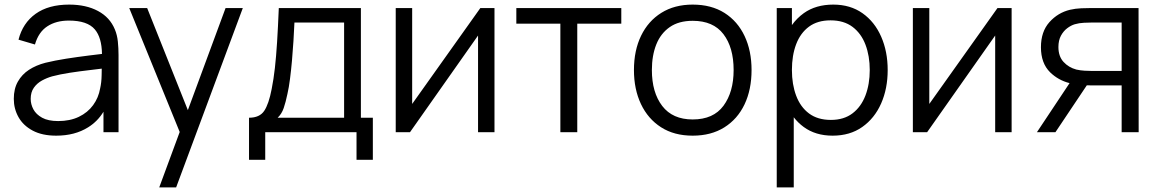

<svg xmlns="http://www.w3.org/2000/svg" viewBox="-20 -575 5042 835"><path d="M224.5 15Q163.5 15 122.2 -7Q81 -29 60.5 -65.5Q40 -102 40 -145Q40 -189 57.8 -220.2Q75.5 -251.5 106.2 -271.5Q137 -291.5 177.5 -302Q218.5 -312 268.2 -319.8Q318 -327.5 366 -333.5Q397 -337 423.5 -340.5Q422.5 -411.5 392.5 -447Q360 -485.5 279.5 -485.5Q224 -485.5 185.8 -460.5Q147.5 -435.5 132 -381.5L60.5 -402.5Q79 -475 135 -515Q191 -555 280.5 -555Q354.5 -555 406.2 -527.2Q458 -499.5 479.5 -447Q489.5 -423.5 492.5 -394.5Q495.5 -365.5 495.5 -335.5V0H430V-89Q404.5 -47 363.5 -21.5Q305.5 15 224.5 15ZM233 -48.5Q284.5 -48.5 323 -67Q361.5 -85.5 385 -117.8Q408.5 -150 415.5 -190.5Q421.5 -216.5 422 -248Q422.5 -264.5 422.5 -276.5Q397 -273 369 -270Q325.5 -265 283.2 -258.5Q241 -252 207 -243Q184 -236.5 162.5 -224.8Q141 -213 127.2 -193.5Q113.5 -174 113.5 -145Q113.5 -121.5 125.2 -99.5Q137 -77.5 163.2 -63Q189.5 -48.5 233 -48.5Z M672.5 240 761.5 -1 542 -540H620L797 -96L961 -540H1036L746 240Z M1063 120V-63Q1109 -63 1129 -92.8Q1149 -122.5 1161.5 -188Q1170 -230.5 1175.5 -279.5Q1181 -328.5 1185 -391.8Q1189 -455 1192.5 -540H1549.5V-63H1601.5V120H1530.5V0H1133.5V120ZM1187.5 -63H1476.5V-477H1260.5Q1259 -439 1256.2 -396.5Q1253.5 -354 1249.8 -311.5Q1246 -269 1241.2 -231.8Q1236.5 -194.5 1230 -166.5Q1222.5 -130.5 1213.8 -105Q1205 -79.5 1187.5 -63Z M2130.5 -540V0H2059V-420.5L1763 0H1701V-540H1772.5V-123L2069 -540Z M2417 0V-472H2225.5V-540H2682V-472H2490.5V0Z M2992.5 15Q2912 15 2855 -21.5Q2798 -58 2767.5 -122.5Q2737 -187 2737 -270.5Q2737 -355.5 2768 -419.5Q2799 -483.5 2856.2 -519.2Q2913.5 -555 2992.5 -555Q3073.5 -555 3130.8 -518.8Q3188 -482.5 3218.2 -418.2Q3248.5 -354 3248.5 -270.5Q3248.5 -185.5 3218 -121.2Q3187.5 -57 3130 -21Q3072.5 15 2992.5 15ZM2992.5 -55.5Q3082.5 -55.5 3126.5 -115.2Q3170.5 -175 3170.5 -270.5Q3170.5 -368.5 3126.2 -426.5Q3082 -484.5 2992.5 -484.5Q2932 -484.5 2892.8 -457.2Q2853.5 -430 2834.2 -381.8Q2815 -333.5 2815 -270.5Q2815 -173 2860 -114.2Q2905 -55.5 2992.5 -55.5Z M3601 15Q3526.5 15 3475 -23Q3450.5 -41 3432 -65V240H3358V-540H3424V-466Q3446 -496.5 3476 -518Q3528 -555 3604 -555Q3678 -555 3731 -517.5Q3784 -480 3812.2 -415.5Q3840.5 -351 3840.5 -270.5Q3840.5 -189.5 3812 -125Q3783.5 -60.5 3730 -22.8Q3676.5 15 3601 15ZM3593.5 -53.5Q3650 -53.5 3687.5 -82Q3725 -110.5 3743.8 -159.8Q3762.5 -209 3762.5 -270.5Q3762.5 -331.5 3744 -380.5Q3725.5 -429.5 3687.8 -458Q3650 -486.5 3592 -486.5Q3535.5 -486.5 3498.2 -459Q3461 -431.5 3442.5 -382.8Q3424 -334 3424 -270.5Q3424 -208 3442.5 -158.8Q3461 -109.5 3498.5 -81.5Q3536 -53.5 3593.5 -53.5Z M4379.5 -540V0H4308V-420.5L4012 0H3950V-540H4021.5V-123L4318 -540Z M4858 0V-203.5H4732Q4719.5 -203.5 4706.5 -204L4570 0H4489.5L4631.5 -213.5Q4582.5 -226 4547 -260.5Q4507 -300 4507 -369.5Q4507 -437.5 4544 -478.8Q4581 -520 4633.5 -532.5Q4657.5 -538 4682.2 -539Q4707 -540 4725 -540H4931.5L4932 0ZM4728 -266.5H4858V-477H4728Q4716 -477 4694.5 -476Q4673 -475 4654 -469.5Q4637.5 -464.5 4621.2 -452.2Q4605 -440 4594 -419.8Q4583 -399.5 4583 -370.5Q4583 -330 4605.2 -305.8Q4627.5 -281.5 4661 -272.5Q4679 -268.5 4697 -267.5Q4715 -266.5 4728 -266.5Z"/></svg>

Font: Cns Manrope
Style: Regular
Weight: 400
Designer: Mikhail Sharanda
Foundry: Mikhail Sharanda
Version: Version 4.504